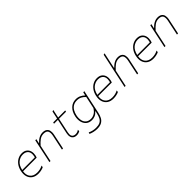

<svg xmlns="http://www.w3.org/2000/svg" viewBox="263 -2137 3737 3737"><g transform="rotate(-45 2132.0 -268.5)"><path d="M271.5 9Q193 9 140.8 -26.5Q88.5 -62 68.5 -125Q58 -158 58 -197Q58 -231.5 66.5 -271Q81.5 -342 118 -394Q154.5 -446 206.5 -474.5Q258.5 -503 319.5 -503Q384.5 -503 424.5 -473.2Q464.5 -443.5 479 -394.5Q486.5 -367.5 486.5 -338Q486.5 -314 481.5 -288Q479.5 -277 475 -262.2Q470.5 -247.5 466.5 -237H92Q88.5 -214.5 88.5 -194Q88.5 -127 125 -82Q172.5 -23 271.5 -23Q312 -23 352.2 -32.8Q392.5 -42.5 424.5 -61L419.5 -23Q402.5 -12 360 -1.5Q317.5 9 271.5 9ZM317.5 -471Q242.5 -471 182 -421.5Q121.5 -372 97.5 -266H444.5Q449 -279.5 451.5 -293Q456.5 -318.5 456.5 -341Q456.5 -389.5 432.5 -422.5Q396.5 -471 317.5 -471Z M580.5 0Q592.5 -56.5 604 -109Q615 -161 627.5 -221L638 -271Q647.5 -315.5 660 -373.5Q672 -431 685.5 -494L716.5 -497L696.5 -406H701.5Q718 -424.5 746 -447.5Q774 -470.5 811.2 -487.2Q848.5 -504 892.5 -504Q976 -504 1009 -453Q1029 -421 1029 -374Q1029 -345 1021.5 -310Q1017 -289.5 1012.8 -269.5Q1008.5 -249.5 1002.5 -221Q990 -161 979 -109Q967.5 -56.5 955.5 0H925.5Q937.5 -57 948.5 -109Q959.5 -160.5 972 -221L991.5 -313Q998.5 -346 998.5 -372.5Q998.5 -408 986 -431.5Q963.5 -472 890.5 -472Q828.5 -472 779 -435.2Q729.5 -398.5 684.5 -346L658 -222Q645 -160.5 633.8 -108.5Q622.5 -56.5 610.5 0Z M1328.5 9Q1260.5 9 1229 -36Q1208.5 -65 1208.5 -109Q1208.5 -133 1214.5 -161Q1234.5 -256 1251.5 -335Q1268.5 -414 1279.5 -465H1172.5L1178.5 -494H1285.5Q1294.5 -536 1302.5 -574Q1310.5 -612 1319.5 -654L1351.5 -665Q1341 -615.5 1333 -578Q1325 -540.5 1315 -494H1509.5L1503.5 -465H1309L1243.5 -157Q1237.5 -129.5 1237.5 -107.5Q1237.5 -73 1253 -54Q1278 -23 1329.5 -23Q1375.5 -23 1417.5 -54L1416.5 -16Q1404 -7 1379.8 1Q1355.5 9 1328.5 9Z M1697.5 202Q1653.5 202 1605 191.2Q1556.5 180.5 1520 163L1530 132Q1571 151.5 1613 160.8Q1655 170 1697.5 170Q1763.5 170 1803.8 150.2Q1844 130.5 1867 89.8Q1890 49 1903.5 -13.5L1915.5 -68H1909.5Q1876 -27.5 1833.8 -9.2Q1791.5 9 1749.5 9Q1673 9 1626.8 -30.8Q1580.5 -70.5 1565 -135.5Q1557.5 -167 1557.5 -201.5Q1557.5 -237 1565.5 -275Q1588 -383 1652 -443.5Q1716 -504 1807.5 -504Q1865.5 -504 1911.5 -481.2Q1957.5 -458.5 1986.5 -429H1992.5L2006.5 -494L2037.5 -497Q2025 -439.5 2014 -386.5Q2002.5 -333 1989.5 -271.5L1933.5 -9.5Q1920 55 1894 102.5Q1868 150 1821.2 176Q1774.5 202 1697.5 202ZM1750.5 -23Q1799.5 -23 1847 -50.8Q1894.5 -78.5 1930.5 -140L1983.5 -389Q1950.5 -426.5 1908 -449.2Q1865.5 -472 1807.5 -472Q1747 -472 1704.2 -445.8Q1661.5 -419.5 1635 -374Q1608.5 -328.5 1596.5 -271Q1588.5 -233 1588.5 -199Q1588.5 -172 1593.5 -147Q1605 -90.5 1644 -56.8Q1683 -23 1750.5 -23Z M2340 9Q2261.5 9 2209.2 -26.5Q2157 -62 2137 -125Q2126.5 -158 2126.5 -197Q2126.5 -231.5 2135 -271Q2150 -342 2186.5 -394Q2223 -446 2275 -474.5Q2327 -503 2388 -503Q2453 -503 2493 -473.2Q2533 -443.5 2547.5 -394.5Q2555 -367.5 2555 -338Q2555 -314 2550 -288Q2548 -277 2543.5 -262.2Q2539 -247.5 2535 -237H2160.5Q2157 -214.5 2157 -194Q2157 -127 2193.5 -82Q2241 -23 2340 -23Q2380.5 -23 2420.8 -32.8Q2461 -42.5 2493 -61L2488 -23Q2471 -12 2428.5 -1.5Q2386 9 2340 9ZM2386 -471Q2311 -471 2250.5 -421.5Q2190 -372 2166 -266H2513Q2517.5 -279.5 2520 -293Q2525 -318.5 2525 -341Q2525 -389.5 2501 -422.5Q2465 -471 2386 -471Z M2649 0Q2661 -56.5 2672.5 -109Q2683.5 -161 2696 -220.5L2754.5 -494Q2768 -557.5 2781 -617Q2793.5 -676.5 2805 -731L2837 -739Q2811.5 -619.5 2784.5 -494L2766 -407H2771Q2788 -425 2815.8 -447.8Q2843.5 -470.5 2880.2 -487.2Q2917 -504 2961 -504Q3044.5 -504 3077.5 -453Q3097.5 -421 3097.5 -374Q3097.5 -345 3090 -310Q3085.5 -289.5 3081.2 -269.5Q3077 -249.5 3071 -221Q3058 -159.5 3047 -108Q3036 -56.5 3024 0H2994Q3006 -57 3017 -109Q3028 -160.5 3040.5 -221L3060 -313Q3067 -346 3067 -372.5Q3067 -408 3054.5 -431.5Q3032 -472 2959 -472Q2897 -472 2847.5 -435.2Q2798 -398.5 2753 -346L2726 -220Q2713.5 -160.5 2702.2 -108.5Q2691 -56.5 2679 0Z M3437.5 9Q3359 9 3306.8 -26.5Q3254.5 -62 3234.5 -125Q3224 -158 3224 -197Q3224 -231.5 3232.5 -271Q3247.5 -342 3284 -394Q3320.5 -446 3372.5 -474.5Q3424.5 -503 3485.5 -503Q3550.5 -503 3590.5 -473.2Q3630.5 -443.5 3645 -394.5Q3652.5 -367.5 3652.5 -338Q3652.5 -314 3647.5 -288Q3645.5 -277 3641 -262.2Q3636.5 -247.5 3632.5 -237H3258Q3254.5 -214.5 3254.5 -194Q3254.5 -127 3291 -82Q3338.5 -23 3437.5 -23Q3478 -23 3518.2 -32.8Q3558.5 -42.5 3590.5 -61L3585.5 -23Q3568.5 -12 3526 -1.5Q3483.5 9 3437.5 9ZM3483.5 -471Q3408.5 -471 3348 -421.5Q3287.5 -372 3263.5 -266H3610.5Q3615 -279.5 3617.5 -293Q3622.5 -318.5 3622.5 -341Q3622.5 -389.5 3598.5 -422.5Q3562.5 -471 3483.5 -471Z M3746.5 0Q3758.5 -56.5 3770 -109Q3781 -161 3793.5 -221L3804 -271Q3813.5 -315.5 3826 -373.5Q3838 -431 3851.5 -494L3882.5 -497L3862.5 -406H3867.5Q3884 -424.5 3912 -447.5Q3940 -470.5 3977.2 -487.2Q4014.5 -504 4058.5 -504Q4142 -504 4175 -453Q4195 -421 4195 -374Q4195 -345 4187.5 -310Q4183 -289.5 4178.8 -269.5Q4174.5 -249.5 4168.5 -221Q4156 -161 4145 -109Q4133.5 -56.5 4121.5 0H4091.5Q4103.5 -57 4114.5 -109Q4125.5 -160.5 4138 -221L4157.5 -313Q4164.5 -346 4164.5 -372.5Q4164.5 -408 4152 -431.5Q4129.5 -472 4056.5 -472Q3994.5 -472 3945 -435.2Q3895.5 -398.5 3850.5 -346L3824 -222Q3811 -160.5 3799.8 -108.5Q3788.5 -56.5 3776.5 0Z"/></g></svg>

Font: Heraclito Thin
Style: Italic
Weight: 100
Italic angle: -12°
Designer: Kostas Bartsokas (font) & Cristiano Sobral (main changes)
Foundry: Kostas Bartsokas (font) & Cristiano Sobral (main changes)
Version: Version 1.00;July 8, 2020;FontCreator 13.0.0.2655 64-bit